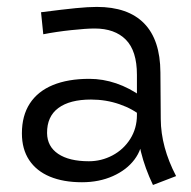

<svg xmlns="http://www.w3.org/2000/svg" viewBox="-20 -508 545 547"><path d="M415.8 19Q370.1 -76.9 370.1 -167.5V-294.9Q370.1 -363 338.6 -394.9Q307.1 -426.8 249.5 -426.8Q226.2 -426.8 183.1 -422.2Q140 -417.6 103.3 -410.4L96.9 -473.1Q160.4 -481.3 196 -484.8Q231.7 -488.3 255.9 -488.3Q344.6 -488.3 390.6 -441.4Q436.5 -394.5 437 -301.8L438 -168.5Q438.5 -89.2 481.7 -6.3ZM213.6 11.2Q160.6 11.2 122.1 -4.8Q83.6 -20.9 63 -52.1Q42.4 -83.3 42.4 -128.1Q42.4 -178.5 65 -213.2Q87.6 -247.9 130.7 -265.7Q173.8 -283.4 234.4 -283.4Q273.3 -283.4 311.1 -270.5Q348.9 -257.6 384.3 -232.2L385.7 -174.8Q359.3 -197.6 320.6 -211Q282 -224.4 239.3 -224.4Q178.7 -224.4 146.2 -200.2Q113.6 -176 114.1 -128.8Q114.5 -90.7 145.8 -69.6Q177 -48.6 233.2 -48.6Q268.9 -48.6 300.5 -65.3Q332 -82 351.1 -112.2Q370.1 -142.5 370.1 -180.2L385.3 -117.7Q385.3 -83.1 363.1 -53.5Q340.9 -23.9 301.6 -6.3Q262.3 11.2 213.6 11.2Z"/></svg>

Font: DavidDev Light
Style: Regular
Weight: 300
Designer: David.dev
Foundry: David.dev
Version: Version 1.001;FEAKit 1.0